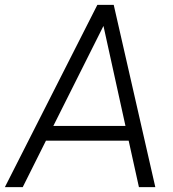

<svg xmlns="http://www.w3.org/2000/svg" viewBox="-41 -765 709 785"><path d="M-21 0 357 -745H424L594 0H527L485 -190H147L52 0ZM177 -250H472L382 -659Z"/></svg>

Font: Plus Jakarta Sans Light
Style: Italic
Weight: 300
Italic angle: -8°
Designer: Gumpita Rahayu
Foundry: Tokotype
Version: Version 2.071; ttfautohint (v1.8.4.7-5d5b);gftools[0.9.29]